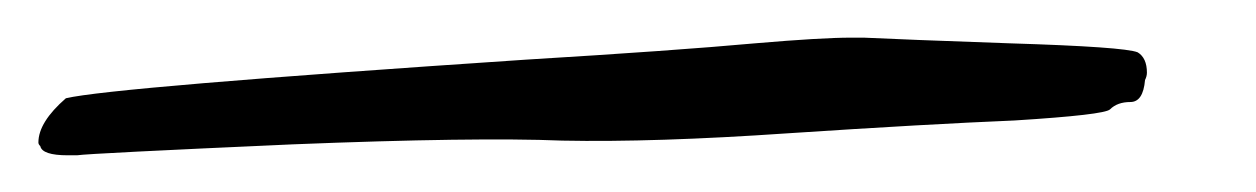

<svg xmlns="http://www.w3.org/2000/svg" viewBox="-37 -771 667 102"><path d="M364.3 -748Q399.4 -751 415 -751Q419.9 -751 421.9 -751Q442.4 -750 499 -748Q560.5 -746.1 567.4 -743.2Q572.3 -740.2 572.3 -732.4Q572.3 -730.5 571.3 -728.5Q570.3 -716.8 563.5 -716.8Q556.6 -716.8 552.7 -712.9Q549.8 -710 502 -707Q456.1 -705.1 381.8 -700.2Q310.5 -695.3 261.7 -696.3Q215.8 -698.2 118.2 -694.3Q10.7 -689.5 3.9 -688.5Q1 -688.5 -1 -688.5Q-14.6 -688.5 -15.6 -693.4Q-16.6 -694.3 -16.6 -695.3Q-16.6 -706.1 -2 -718.8Q22.5 -724.6 242.2 -739.3Q321.3 -744.1 364.3 -748Z"/></svg>

Font: Yahfie
Style: Heavy
Weight: 600
Designer: Joe Palazzolo
Foundry: jozolo LLC
Version: Version 001.000